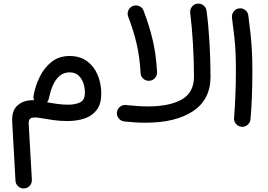

<svg xmlns="http://www.w3.org/2000/svg" viewBox="-20 -662 1495 1071"><path d="M368.2 -349.6Q426.8 -349.6 466.1 -320.3Q505.4 -291 525.1 -243.2Q544.9 -195.3 544.9 -139.6Q544.9 -82.5 519.8 -49.1Q494.6 -15.6 451.9 -1.2Q409.2 13.2 356 13.2Q315.9 13.2 275.9 7.6Q235.8 2 200.7 -4.4Q169.4 -9.8 154.1 -3.7Q138.7 2.4 140.1 28.8L157.7 339.4Q158.7 360.4 145.3 374.8Q131.8 389.2 111.8 389.2Q93.8 389.2 80.6 376.7Q67.4 364.3 66.4 346.2L47.9 15.6Q44.9 -46.4 79.6 -75.7Q114.3 -105 170.4 -103Q164.6 -115.7 167.5 -130.4Q177.2 -183.6 201.9 -233.9Q226.6 -284.2 267.8 -316.9Q309.1 -349.6 368.2 -349.6ZM253.4 -114.7Q250.5 -101.1 242.2 -91.8Q272 -85.9 302 -82Q332 -78.1 360.4 -78.1Q399.4 -78.1 426.5 -90.8Q453.6 -103.5 453.6 -144.5Q453.6 -173.3 444.6 -199.5Q435.5 -225.6 416.7 -241.9Q397.9 -258.3 368.2 -258.3Q335 -258.3 312 -238.3Q289.1 -218.3 274.9 -185.8Q260.7 -153.3 253.4 -114.7Z M632.3 -34.2Q633.8 -53.2 648.7 -65.7Q663.6 -78.1 682.1 -76.2Q716.8 -72.8 746.3 -70.6Q775.9 -68.4 804.2 -68.4Q925.3 -68.4 993.7 -106.9Q1062 -145.5 1062 -234.4Q1062 -319.8 1056.6 -414.1Q1051.3 -508.3 1041 -589.8Q1038.6 -608.9 1050.3 -624Q1062 -639.2 1080.6 -641.6Q1099.1 -644 1114.5 -632.3Q1129.9 -620.6 1132.3 -601.6Q1143.6 -514.6 1148.9 -418.9Q1154.3 -323.2 1154.3 -234.4Q1154.3 -106.9 1057.1 -42.2Q960 22.5 792 22.5Q763.7 22.5 735.1 20.8Q706.5 19 673.8 15.6Q654.8 13.2 642.6 -1.2Q630.4 -15.6 632.3 -34.2ZM694.8 -569.8Q688.5 -587.9 696.5 -605.2Q704.6 -622.6 722.2 -628.9Q739.7 -635.7 757.3 -627.7Q774.9 -619.6 781.2 -601.6Q814 -516.1 832.5 -435.8Q851.1 -355.5 856 -260.7Q857.4 -241.7 845 -227.3Q832.5 -212.9 813.5 -211.4Q794.4 -210 780 -222.2Q765.6 -234.4 764.2 -253.4Q759.8 -340.8 742.4 -416.3Q725.1 -491.7 694.8 -569.8Z M1273.9 -563.5Q1272 -582 1283.4 -597.4Q1294.9 -612.8 1313.5 -615.2Q1332 -617.7 1347.7 -606Q1363.3 -594.2 1365.2 -575.7Q1373.5 -513.2 1378.4 -465.3Q1383.3 -417.5 1385.5 -370.6Q1387.7 -323.7 1387.7 -264.2Q1387.7 -197.8 1385.3 -127.7Q1382.8 -57.6 1377.4 2.9Q1376 21.5 1361.1 34.2Q1346.2 46.9 1327.6 45.4Q1308.6 43.5 1296.1 28.8Q1283.7 14.2 1285.6 -4.4Q1290.5 -64.5 1293.2 -134Q1295.9 -203.6 1295.9 -268.6Q1295.9 -324.7 1293.9 -367.9Q1292 -411.1 1287.1 -456.5Q1282.2 -502 1273.9 -563.5Z"/></svg>

Font: Mikhak Medium
Style: Regular
Weight: 500
Designer: Amin Abedi
Version: Version 3.3